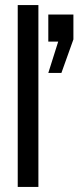

<svg xmlns="http://www.w3.org/2000/svg" viewBox="-20 -738 310 758"><path d="M50 -718.1H131.6V0H50ZM170.7 -573.8V-680.7H269.8V-582.5L222.4 -450H170.7L209.8 -573.8Z"/></svg>

Font: Puralecka Narrow
Style: Regular
Weight: 400
Designer: Hector Gatti, Marcela Romero, Pablo Cosgaya and Nicolas Silva
Version: Version 1.004;PS 001.004;hotconv 1.0.70;makeotf.lib2.5.58329